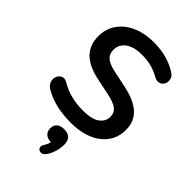

<svg xmlns="http://www.w3.org/2000/svg" viewBox="-286 -822 1202 1202"><g transform="rotate(45 315.5 -220.5)"><path d="M320 10Q276 10 232 3.5Q188 -3 149 -16.5Q110 -30 79 -50Q61 -62 54 -79Q47 -96 49.5 -112.5Q52 -129 62.5 -141.5Q73 -154 89 -157Q105 -160 124 -148Q168 -122 217 -110Q266 -98 320 -98Q399 -98 435 -124.5Q471 -151 471 -193Q471 -228 445.5 -248Q420 -268 358 -281L248 -304Q153 -324 106.5 -371.5Q60 -419 60 -497Q60 -546 80 -586Q100 -626 136.5 -655Q173 -684 223.5 -699.5Q274 -715 335 -715Q395 -715 449 -700Q503 -685 546 -656Q562 -645 567.5 -629Q573 -613 570 -597.5Q567 -582 556 -571Q545 -560 528.5 -558Q512 -556 491 -568Q454 -589 416 -598Q378 -607 334 -607Q288 -607 255 -594Q222 -581 204.5 -557.5Q187 -534 187 -502Q187 -466 211 -444.5Q235 -423 293 -411L402 -388Q501 -367 549.5 -322Q598 -277 598 -202Q598 -154 578.5 -115Q559 -76 522.5 -48Q486 -20 435 -5Q384 10 320 10ZM349 260Q339 272 326.5 274Q314 276 304.5 269.5Q295 263 293.5 251.5Q292 240 302 225Q312 211 317 193.5Q322 176 322 163L325 184Q291 184 273 168.5Q255 153 255 125Q255 97 272.5 82Q290 67 322 67Q355 67 372.5 84Q390 101 390 136Q390 157 385.5 179Q381 201 372 222Q363 243 349 260Z"/></g></svg>

Font: Nunito ExtraLight
Style: Regular
Weight: 200
Designer: Vernon Adams
Foundry: Vernon Adams
Version: Version 3.602